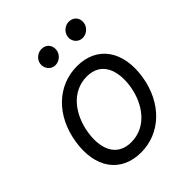

<svg xmlns="http://www.w3.org/2000/svg" viewBox="-210 -878 1017 1017"><g transform="rotate(-45 298.5 -369.5)"><path d="M256.4 11.4C400.9 11.4 516 -98 543.3 -264.2C571 -437.5 489 -552.6 338.8 -552.6C193.5 -552.6 78.5 -443.2 51.8 -275.6C23.8 -103.7 105.5 11.4 256.4 11.4ZM132.8 -264.2C150.6 -376.4 221.9 -477.3 337.4 -477.3C446.4 -477.3 479 -382.1 462.4 -275.6C443.9 -163 372.5 -63.9 257.8 -63.9C148.1 -63.9 115.4 -157.7 132.8 -264.2ZM210.2 -698.9C205.6 -666.2 230.1 -636.4 261.4 -636.4C292.6 -636.4 318.2 -660.5 322.4 -687.5C328.1 -723 305.4 -750 269.9 -750C242.9 -750 214.5 -728.7 210.2 -698.9ZM414.8 -698.9C409.1 -664.8 434.7 -636.4 465.9 -636.4C497.2 -636.4 522.7 -660.5 527 -687.5C532.7 -723 509.9 -750 474.4 -750C447.4 -750 419.7 -728.7 414.8 -698.9Z"/></g></svg>

Font: Margiela Sans
Style: Italic
Weight: 400
Italic angle: -9.39999°
Designer: Stefan Endress, Andreas Faust
Version: Version 1.100;FEAKit 1.0